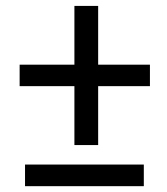

<svg xmlns="http://www.w3.org/2000/svg" viewBox="-20 -639 574 659"><path d="M316.9 -417H494.6V-343.3H316.9V-141.1H235.4V-343.3H47.4V-417H235.4V-618.7H316.9ZM473.6 0H65.9V-74.2H473.6Z"/></svg>

Font: RobotoDraft
Style: Regular
Weight: 400
Version: Version 2.001101; 2014